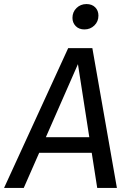

<svg xmlns="http://www.w3.org/2000/svg" viewBox="-52 -926 639 946"><path d="M400 -173H141L65 0H-32L284 -689H403L524 0H427ZM388 -250 332 -610 174 -250ZM305 -838Q305 -867 325 -886.5Q345 -906 374 -906Q401 -906 417 -890Q433 -874 433 -849Q433 -820 413 -800.5Q393 -781 364 -781Q337 -781 321 -797.5Q305 -814 305 -838Z"/></svg>

Font: FiraGO
Style: Italic
Weight: 400
Italic angle: -8°
Designer: bBox Type GmbH
Foundry: bBox Type GmbH
Version: Version 1.001